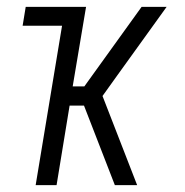

<svg xmlns="http://www.w3.org/2000/svg" viewBox="-20 -540 540 560"><path d="M84 0 161 -465H46L55 -520H231L192 -288H226L393 -520H466L322 -320L279 -260L380 0H315L225 -232H183L145 0Z"/></svg>

Font: Iosevka Curly Light
Style: Italic
Weight: 300
Italic angle: -9°
Monospace: yes
Designer: Belleve Invis
Foundry: Belleve Invis
Version: Version 22.1.2; ttfautohint (v1.8.4)